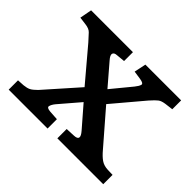

<svg xmlns="http://www.w3.org/2000/svg" viewBox="-119 -697 873 873"><g transform="rotate(45 317.5 -260.0)"><path d="M16 0V-60L50 -62Q70 -64 82 -70Q94 -76 112 -94L252 -252L121 -407Q101 -429 89.5 -441.5Q78 -454 53 -457L15 -462L26 -520H295V-463L253 -459Q236 -458 233 -447.5Q230 -437 247 -418L332 -319L411 -415Q424 -431 427 -442Q430 -453 404 -457L363 -463L375 -520H605V-463L565 -458Q544 -455 533 -447Q522 -439 500 -414L376 -267L512 -110Q532 -86 549.5 -74Q567 -62 592 -61L624 -60V0H329V-60L374 -62Q416 -64 382 -103L297 -201L213 -103Q201 -88 198.5 -76.5Q196 -65 220 -63L266 -60V0Z"/></g></svg>

Font: Literata 7pt Medium
Style: Regular
Weight: 500
Designer: Latin by Veronika Burian and Jose Scaglione. Greek by Irene Vlachou. Cyrillic by Vera Evstafieva.
Foundry: TypeTogether
Version: Version 3.002